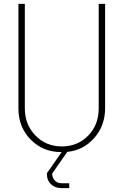

<svg xmlns="http://www.w3.org/2000/svg" viewBox="-20 -770 637 990"><path d="M522 -750V-213Q522 -122 466 -58.5Q410 5 327 13L249 125Q249 146 262.5 160.5Q276 175 299 175H337V200H297Q264 200 243 180Q222 160 222 130V123L298 14H294Q202 14 138.5 -50Q75 -114 75 -211V-750H108V-212Q108 -127 163 -71Q218 -15 299 -15Q380 -15 434.5 -70.5Q489 -126 489 -212V-750Z"/></svg>

Font: Poiret One
Style: Regular
Weight: 400
Designer: Denis Masharov
Foundry: Denis Masharov
Version: Version 1.001